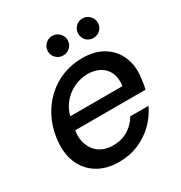

<svg xmlns="http://www.w3.org/2000/svg" viewBox="-162 -790 869 920"><g transform="rotate(-30 273.0 -330.0)"><path d="M234 12Q164 12 114.5 -19Q65 -50 42.5 -105.5Q20 -161 30 -235Q38 -295 63.5 -345Q89 -395 128.5 -431.5Q168 -468 218.5 -488Q269 -508 327 -508Q398 -508 445.5 -477.5Q493 -447 513.5 -396Q534 -345 525 -283Q524 -270 521.5 -255Q519 -240 515 -225H101L113 -295H428Q434 -338 420.5 -367.5Q407 -397 379 -413Q351 -429 312 -429Q272 -429 234 -411Q196 -393 169 -357.5Q142 -322 133 -267L128 -239Q118 -185 132 -147.5Q146 -110 176.5 -90.5Q207 -71 248 -71Q295 -71 331 -92.5Q367 -114 388 -151H489Q467 -104 430 -67.5Q393 -31 343 -9.5Q293 12 234 12ZM256 -564Q234 -564 218 -579.5Q202 -595 202 -618Q202 -640 218 -656Q234 -672 256 -672Q279 -672 295 -656Q311 -640 311 -618Q311 -595 295 -579.5Q279 -564 256 -564ZM424 -564Q401 -564 385.5 -579.5Q370 -595 370 -618Q370 -640 385.5 -656Q401 -672 424 -672Q446 -672 462 -656Q478 -640 478 -618Q478 -595 462 -579.5Q446 -564 424 -564Z"/></g></svg>

Font: DM Sans 36pt Medium
Style: Italic
Weight: 500
Italic angle: -10°
Designer: Colophon Foundry, Jonny Pinhorn
Foundry: Colophon Foundry
Version: Version 4.004;gftools[0.9.30]